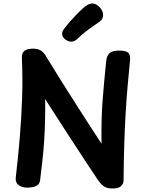

<svg xmlns="http://www.w3.org/2000/svg" viewBox="-20 -1067 829 1097"><path d="M209 -36Q206 -14 186.5 -4.5Q167 5 134 5Q107 5 87 -9Q67 -23 70 -52Q84 -172 93.5 -287Q103 -402 106.5 -514Q110 -626 105 -737Q104 -764 119.5 -776.5Q135 -789 169 -789Q195 -789 213 -778.5Q231 -768 245 -742Q254 -728 270.5 -701Q287 -674 310 -636.5Q333 -599 362 -554Q391 -509 423 -458Q455 -407 490 -353.5Q525 -300 560 -246Q559 -316 560.5 -376Q562 -436 566 -491.5Q570 -547 575.5 -603Q581 -659 587 -720Q590 -749 606 -763.5Q622 -778 663 -778Q702 -778 714 -764Q726 -750 723 -723Q715 -643 708.5 -568Q702 -493 697.5 -414Q693 -335 690 -243.5Q687 -152 686 -37Q686 -17 671.5 -3.5Q657 10 622 10Q592 10 574.5 -2Q557 -14 540 -38Q503 -93 473.5 -138Q444 -183 417.5 -223.5Q391 -264 364 -305.5Q337 -347 306.5 -394.5Q276 -442 238 -501Q239 -439 237.5 -380.5Q236 -322 232.5 -265Q229 -208 222.5 -151Q216 -94 209 -36ZM387 -829Q369 -829 352 -842.5Q335 -856 335 -874Q335 -883 339 -891Q343 -899 349 -906Q365 -927 387 -951.5Q409 -976 431 -998Q453 -1020 468 -1031Q478 -1039 488 -1043Q498 -1047 507 -1047Q522 -1047 536.5 -1037Q551 -1027 560 -1012Q569 -997 569 -981Q569 -958 550 -944Q533 -932 494 -904.5Q455 -877 420 -843Q405 -829 387 -829Z"/></svg>

Font: Playpen Sans SemiBold
Style: Regular
Weight: 600
Designer: Laura Meseguer, Veronika Burian, José Scaglione
Foundry: TypeTogether
Version: Version 1.001